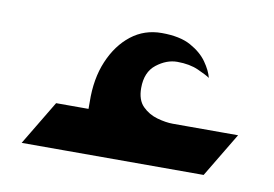

<svg xmlns="http://www.w3.org/2000/svg" viewBox="-45 -760 609 426"><g transform="rotate(10 260.0 -547.0)"><path d="M158 -446V-516Q157 -568 174 -608Q191 -648 220.5 -671Q250 -694 289 -694Q330 -694 354.5 -680.5Q379 -667 392 -648.5Q405 -630 409 -614Q402 -619 382 -628Q362 -637 334 -637Q310 -637 287.5 -619.5Q265 -602 265 -566Q265 -539 279 -525Q293 -511 312.5 -505.5Q332 -500 348 -500H381L382 -446ZM25 -400 85 -500H495L435 -400Z"/></g></svg>

Font: Reem Kufi
Style: Regular
Weight: 400
Designer: Khaled Hosny
Version: Version 1.6